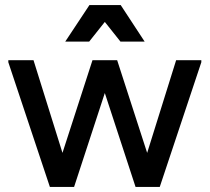

<svg xmlns="http://www.w3.org/2000/svg" viewBox="-20 -742 832 762"><path d="M178 0 13 -495V-503H113L254 -52L274 0ZM178 0 201 -52 347 -503H445L436 -495L274 0ZM518 0 356 -495 347 -503H445L591 -52L614 0ZM518 0 538 -52 679 -503H779V-495L614 0ZM239 -577 335 -722H459L554 -577H458L396 -655L334 -577Z"/></svg>

Font: Fustat SemiBold
Style: Regular
Weight: 600
Designer: Mohamed Gaber, Khaled Hosny, Laura Garcia Mut
Foundry: Kief Type Foundry, Alif Type Foundry, Hard Type Foundry
Version: Version 1.007